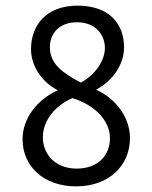

<svg xmlns="http://www.w3.org/2000/svg" viewBox="-20 -651 540 681"><path d="M250 10C367 10 441 -64 441 -161C441 -233 393 -300 321 -333C381 -365 420 -423 420 -483C420 -564 370 -631 255 -631C145 -631 90 -562 90 -477C90 -417 128 -360 185 -331C109 -296 60 -229 60 -157C60 -64 132 10 250 10ZM267 -358C205 -391 157 -422 157 -484C157 -529 187 -572 253 -572C319 -572 352 -528 352 -481C352 -434 316 -385 267 -358ZM252 -53C176 -53 132 -104 132 -164C132 -224 177 -278 237 -303C318 -278 370 -222 370 -161C370 -101 329 -53 252 -53Z"/></svg>

Font: Inconsolata Thin
Style: Regular
Weight: 100
Monospace: yes
Designer: Raph Levien, Cyreal, Brenton Simpson
Foundry: Raph Levien, Cyreal, Google
Version: Version 3.100